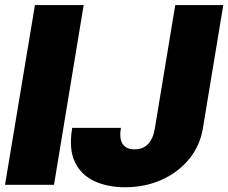

<svg xmlns="http://www.w3.org/2000/svg" viewBox="-31 -748 923 777"><path d="M307.6 -727.5 187.5 0H-10.7L110.4 -727.5ZM475.1 9.8Q405.3 9.8 351.6 -14.6Q297.9 -39.1 272.5 -91.3Q247.1 -143.6 260.7 -227.5L261.2 -230.5H458.5L458 -227.5Q451.2 -186 465.8 -164.8Q480.5 -143.6 513.2 -143.6Q581.5 -143.6 595.7 -228.5L678.2 -727.5H872.6L790 -228.5Q778.3 -157.7 734.1 -104Q689.9 -50.3 622.8 -20.3Q555.7 9.8 475.1 9.8Z"/></svg>

Font: Inter Tight Black
Style: Italic
Weight: 900
Italic angle: -9.39999°
Designer: Rasmus Andersson
Foundry: rsms
Version: Version 3.004; ttfautohint (v1.8.4.7-5d5b)